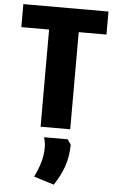

<svg xmlns="http://www.w3.org/2000/svg" viewBox="-66 -744 684 1130"><g transform="rotate(5 276.0 -178.5)"><path d="M215 70H355C355 74 375 98 375 101C373 201 346 265 296 343L177 306C210 237 224 185 224 133C224 119 224 103 215 70ZM528 -564H364V10H189V-564H25V-700H528Z"/></g></svg>

Font: Repo ExtraBold
Style: Bold
Weight: 700
Designer: Stefan Peev
Foundry: Context Ltd
Version: Version 1.502